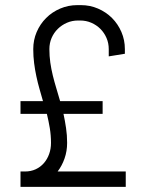

<svg xmlns="http://www.w3.org/2000/svg" viewBox="-20 -730 581 750"><path d="M147.9 -335Q141.1 -358.4 134.3 -382.6Q127.4 -406.7 122.1 -431.6Q116.7 -456.5 113.3 -483.2Q109.9 -509.8 109.9 -538.1Q109.9 -573.7 123.3 -605Q136.7 -636.2 160.2 -659.7Q183.6 -683.1 215.1 -696.5Q246.6 -710 282.2 -710H295.9Q331.5 -710 362.8 -696.5Q394 -683.1 417.5 -659.7Q440.9 -636.2 454.3 -605Q467.8 -573.7 467.8 -538.1V-520L404.8 -509.8V-538.1Q404.8 -561.5 396 -581.8Q387.2 -602.1 372.1 -617.2Q356.9 -632.3 336.7 -641.1Q316.4 -649.9 293 -649.9H285.2Q261.7 -649.9 241.5 -641.1Q221.2 -632.3 205.8 -617.2Q190.4 -602.1 181.6 -581.8Q172.9 -561.5 172.9 -538.1Q172.9 -511.2 176.5 -485.6Q180.2 -460 186.3 -435.1Q192.4 -410.2 200 -385.3Q207.5 -360.4 214.8 -335H380.9V-285.2H228Q233.9 -257.8 238 -230Q242.2 -202.1 242.2 -171.9Q242.2 -139.6 232.2 -111.1Q222.2 -82.5 205.1 -60.1H471.2V0H60.1V-60.1H77.1Q100.6 -60.1 119.4 -68.8Q138.2 -77.6 151.4 -92.8Q164.6 -107.9 171.9 -128.2Q179.2 -148.4 179.2 -171.9Q179.2 -201.2 174.6 -229.2Q169.9 -257.3 163.1 -285.2H60.1V-335Z"/></svg>

Font: Abel
Style: Regular
Weight: 400
Designer: Matthew Desmond
Foundry: Matthew Desmond
Version: Version 1.003